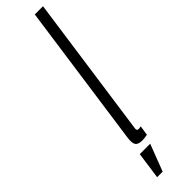

<svg xmlns="http://www.w3.org/2000/svg" viewBox="-313 -708 860 860"><g transform="rotate(-45 116.5 -278.5)"><path d="M181 -730 85 -49Q80 -15 88.5 -2.5Q97 10 123 10Q130 10 137.5 9Q145 8 155 6L162 -40Q151 -38 150 -38Q140 -38 138 -42.5Q136 -47 138 -57L233 -730ZM53 173H88L137 45H71Z"/></g></svg>

Font: Secuela ExtLt
Style: Italic
Weight: 200
Italic angle: -8°
Designer: Fernando Haro
Foundry: deFharo
Version: Version 1.704